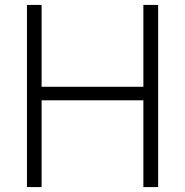

<svg xmlns="http://www.w3.org/2000/svg" viewBox="-20 -760 752 780"><path d="M89.5 0V-740H149V-407.5H562.5V-740H622.5V0H562.5V-352.5H149V0Z"/></svg>

Font: Encode Sans Condensed Thin Light
Style: Regular
Weight: 300
Version: Version 3.002